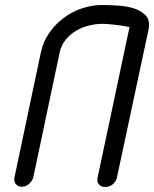

<svg xmlns="http://www.w3.org/2000/svg" viewBox="-20 -745 614 765"><path d="M496 -637Q489 -639 476.5 -641Q464 -643 448.5 -645Q433 -647 417 -648.5Q401 -650 387 -650Q361 -650 333.5 -643Q306 -636 282.5 -622Q259 -608 241.5 -586.5Q224 -565 218 -537L113 -40Q109 -24 96 -12.5Q83 -1 67 -1Q51 -1 42.5 -12.5Q34 -24 38 -40L143 -537Q152 -579 176 -613.5Q200 -648 233 -673Q266 -698 306 -711.5Q346 -725 387 -725Q412 -725 447 -723Q482 -721 512 -712Q542 -703 560.5 -683.5Q579 -664 572 -628L446 -38Q442 -21 429 -10.5Q416 0 399 0Q383 0 374 -10.5Q365 -21 369 -38Z"/></svg>

Font: VDS Compensated
Style: Light Italic
Weight: 300
Italic angle: -12°
Designer: artmaker
Foundry: artmaker
Version: Version 1.000 2012 initial release